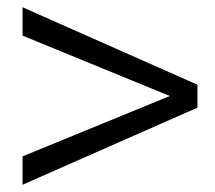

<svg xmlns="http://www.w3.org/2000/svg" viewBox="-20 -516 590 528"><path d="M42 -8V-86L447 -252L42 -418V-496L523 -283V-220Z"/></svg>

Font: Questrial
Style: Regular
Weight: 400
Designer: Joe Prince, Laura Meseguer
Foundry: Joe Prince, Laura Meseguer
Version: Version 2.000; ttfautohint (v1.8.3)